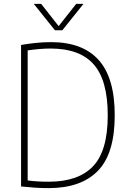

<svg xmlns="http://www.w3.org/2000/svg" viewBox="-20 -964 665 989"><path d="M230.5 5Q196.5 5 164.2 3Q132 1 88.5 -3.5V-732.5Q125.5 -739 165.2 -743Q205 -747 243 -747Q405.5 -747 488.2 -655Q571 -563 571 -370Q571 -173 484.2 -84Q397.5 5 230.5 5ZM231.5 -28Q383.5 -28 459.2 -107.5Q535 -187 535 -370Q535 -550 463 -632Q391 -714 240.5 -714Q213 -714 183.2 -711.5Q153.5 -709 122.5 -704.5V-34.5Q149 -31 175 -29.5Q201 -28 231.5 -28ZM263 -808 154 -944H192L282 -829.5L372.5 -944H410L301 -808Z"/></svg>

Font: Encode Sans SmCnd Th
Style: Regular
Weight: 100
Width: 4
Designer: Multiple Designers
Foundry: Impallari Type
Version: Version 3.002; ttfautohint (v1.8.3) -l 8 -r 50 -G 200 -x 14 